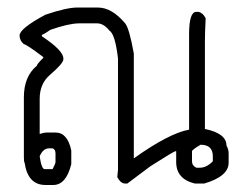

<svg xmlns="http://www.w3.org/2000/svg" viewBox="-20 -499 673 522"><path d="M189.5 -478.5H246.1Q284.2 -478.5 320.3 -435.5Q331.5 -421.9 343.8 -353.5V-68.4Q439.5 -136.7 494.1 -146.5V-406.2Q494.1 -466.8 513.7 -466.8H519.5Q532.2 -463.9 539.1 -449.2Q537.1 -407.2 537.1 -386.7V-148.4Q595.7 -136.2 595.7 -103.5Q601.6 -92.8 601.6 -82V-56.6Q601.6 -19.5 535.2 0H509.8Q459 -12.2 459 -58.6V-87.9H457Q453.1 -87.9 388.7 -46.9L326.2 0H320.3Q308.1 0 298.8 -17.6L300.8 -37.1V-339.8Q293 -406.7 277.3 -416Q261.7 -435.5 244.1 -435.5H195.3Q167.5 -435.5 117.2 -418Q97.2 -404.3 93.8 -404.3V-400.4Q152.3 -361.8 152.3 -339.8V-337.9Q152.3 -326.7 115.2 -294.9Q87.9 -271 87.9 -230.5V-134.8Q100.6 -138.7 105.5 -138.7H130.9Q163.6 -138.7 173.8 -89.8V-52.7Q159.7 3.9 125 3.9H103.5Q55.7 3.9 46.9 -56.6Q44.9 -58.6 44.9 -72.3V-234.4Q44.9 -291 80.1 -320.3Q80.1 -324.2 97.7 -341.8V-343.8Q51.3 -378.9 44.9 -378.9Q33.2 -388.7 33.2 -402.3Q33.2 -421.4 103.5 -459Q161.1 -478.5 189.5 -478.5ZM502 -87.9V-60.5Q502 -48.8 513.7 -43H523.4Q541.5 -43 558.6 -60.5V-74.2Q558.6 -105.5 525.4 -105.5Q502.9 -92.3 502 -87.9ZM87.9 -74.2Q92.8 -39.1 101.6 -39.1H123Q130.9 -54.2 130.9 -58.6V-82Q130.9 -92.8 123 -95.7H113.3Q97.2 -95.7 87.9 -74.2Z"/></svg>

Font: CEF Fonts CJK
Style: Regular
Weight: 400
Designer: PartyBoss (派对大魔王)
Version: Release 2.25